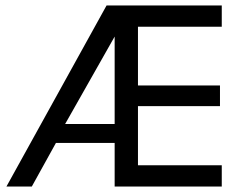

<svg xmlns="http://www.w3.org/2000/svg" viewBox="-20 -680 868 700"><path d="M368.5 -660H461.5L452 -159H184L96 0H3.5ZM217.5 -228H404.5V-550.5L403 -555.5ZM398 -660H788.5V-582.5H483V-368.5H782V-293H483V-77.5H788.5V0H398Z"/></svg>

Font: League Spartan Thin
Style: Regular
Weight: 400
Version: Version 2.002